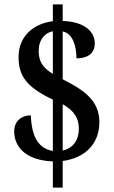

<svg xmlns="http://www.w3.org/2000/svg" viewBox="-20 -780 522 879"><path d="M222 79H267V-43C371 -57 435 -123 435 -221C435 -321 362 -369 267 -417V-636C313 -627 330 -569 330 -513C388 -513 414 -541 414 -581C414 -635 367 -681 267 -684V-760H222V-683C130 -671 65 -612 65 -519C65 -433 101 -381 222 -324V-89C154 -100 125 -157 121 -252C80 -252 45 -227 45 -179C45 -108 97 -46 222 -41ZM222 -442C175 -470 157 -499 157 -548C157 -596 184 -630 222 -637ZM267 -91V-303C319 -273 341 -240 341 -190C341 -140 315 -101 267 -91Z"/></svg>

Font: Noto Serif Condensed Semi
Style: Regular
Weight: 600
Width: 3
Designer: Monotype Design Team
Foundry: Monotype Imaging Inc.
Version: Version 1.002